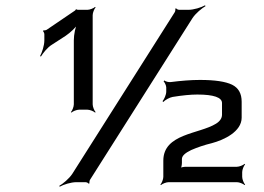

<svg xmlns="http://www.w3.org/2000/svg" viewBox="-20 -686 996 723"><path d="M329 -293V-629C329 -638 335 -653 340 -658L338 -660C333 -655 318 -649 309 -649H273C272 -649 269 -650 268 -651L265 -650C265 -649 263 -646 262 -646L156 -574C153 -572 146 -571 144 -572L142 -569C144 -567 147 -561 147 -557V-534C147 -514 138 -488 131 -475L134 -473C142 -486 159 -508 176 -518L227 -551C245 -563 267 -584 275 -598L272 -600C264 -586 258 -556 258 -534V-293C258 -284 252 -269 247 -264L249 -262C254 -267 269 -273 278 -273H309C318 -273 333 -267 338 -262L340 -264C335 -269 329 -284 329 -293ZM268 0H302C306 0 313 3 314 6L317 4C316 1 317 -6 319 -9L705 -618C717 -636 740 -655 754 -663L752 -666C738 -658 710 -649 689 -649H655C651 -649 644 -652 643 -655L640 -653C641 -650 640 -643 638 -640L252 -31C240 -13 217 6 203 14L205 17C219 9 247 0 268 0ZM892 -20V-38C892 -47 898 -62 903 -67L901 -69C896 -64 881 -58 872 -58H680C673 -58 660 -56 656 -52L659 -49C663 -53 665 -66 665 -73V-87C665 -99 677 -110 700 -121C723 -131 749 -140 778 -147C823 -159 890 -190 890 -243V-303C890 -334 878 -355 854 -367C829 -379 789 -385 733 -385C699 -385 662 -382 623 -377C615 -376 603 -379 599 -383L596 -380C600 -376 606 -364 606 -357V-341C606 -329 598 -312 592 -305L595 -302C601 -309 618 -319 630 -321C667 -327 698 -330 723 -330C785 -330 816 -319 816 -298V-254C816 -241 808 -229 793 -220C730 -181 595 -183 595 -81V-20C595 -11 589 4 584 9L586 11C591 6 606 0 615 0H872C881 0 896 6 901 11L903 9C898 4 892 -11 892 -20Z"/></svg>

Font: Gamestation Storm
Style: Regular
Weight: 400
Designer: Jonas Hecksher
Foundry: Jonas Hecksher, Playtypeª, e-types AS
Version: Version 1.003